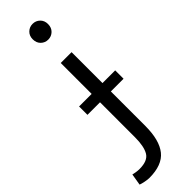

<svg xmlns="http://www.w3.org/2000/svg" viewBox="-378 -752 940 940"><g transform="rotate(-45 91.5 -282.0)"><path d="M-7 187Q-18 187 -36 183.5Q-54 180 -64 176L-54 116Q-46 118 -34 120Q-22 122 -10 122Q47 122 65.5 90.5Q84 59 84 -4V-518H159V-7Q159 91 120.5 139Q82 187 -7 187ZM122 -642Q100 -642 84.5 -657Q69 -672 69 -697Q69 -721 84.5 -736Q100 -751 122 -751Q144 -751 159.5 -736Q175 -721 175 -697Q175 -672 159.5 -657Q144 -642 122 -642ZM-3 -246V-304H247V-246Z"/></g></svg>

Font: Ubuntu Sans
Style: Regular
Weight: 400
Designer: Dalton Maag Ltd
Foundry: Dalton Maag Ltd
Version: Version 1.006; ttfautohint (v1.8.4.7-5d5b)